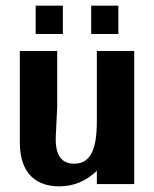

<svg xmlns="http://www.w3.org/2000/svg" viewBox="-20 -650 544 678"><path d="M182 -470H50V-148C50 -31 114 8 189 8C241 8 285 -11 322 -47V0H454V-470H322V-221C322 -112 294 -72 242 -72C201 -72 174 -97 177 -169L182 -273ZM302 -530H398V-630H302ZM106 -530H202V-630H106Z"/></svg>

Font: Tanklager Original
Style: Regular
Weight: 400
Designer: Ariel Martín Pérez
Foundry: Tunera Type Foundry
Version: Version 1.000;Glyphs 3.3 (3310)